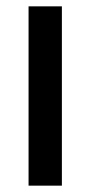

<svg xmlns="http://www.w3.org/2000/svg" viewBox="-20 -585 285 605"><path d="M70 0V-565H175V0Z"/></svg>

Font: MB Grotesk
Style: Regular
Weight: 400
Designer: Nawras Khrais
Foundry: Nawras Khrais
Version: Version 1.000;PS 001.000;hotconv 1.0.88;makeotf.lib2.5.64775